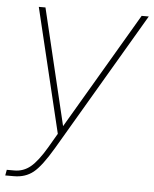

<svg xmlns="http://www.w3.org/2000/svg" viewBox="-65 -560 641 800"><g transform="rotate(5 256.0 -160.0)"><path d="M-13.2 195.8 -8.8 171.9H22.9Q60.5 171.9 90.1 147.7Q119.6 123.5 154.8 64L189.9 3.9L64.9 -516.1H92.8L209 -29.8L495.1 -516.1H524.9L183.1 64.9Q137.2 142.6 104 169.2Q70.8 195.8 22.9 195.8Z"/></g></svg>

Font: Creato Display Thin
Style: Italic
Weight: 265
Italic angle: -10°
Version: Version 1.000